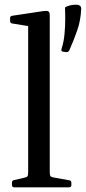

<svg xmlns="http://www.w3.org/2000/svg" viewBox="-20 -798 366 818"><path d="M100 0V-569H192V0ZM40 0Q31 0 31 -10V-20Q31 -30 41 -31L80 -40Q94 -43 97 -47Q100 -51 100 -65V-180H192V-64Q192 -51 195.5 -47Q199 -43 213 -41L275 -30Q284 -29 284 -19V-9Q284 0 274 0ZM100 -568V-714L118 -684L32 -698Q23 -699 23 -709V-721Q23 -730 33 -731L166 -751Q180 -753 186 -749.5Q192 -746 192 -733V-568ZM318 -775Q326 -771 326 -761Q324 -712 309.5 -670Q295 -628 275 -583Q271 -575 261 -576L248 -578Q239 -579 242 -589Q252 -620 255 -654.5Q258 -689 258 -719Q258 -749 257 -766Q265 -772 278 -775Q291 -778 303 -778Q308 -778 311.5 -777.5Q315 -777 318 -775Z"/></svg>

Font: Hahmlet
Style: Regular
Weight: 400
Designer: Minjoo Ham & Mark Frömberg
Foundry: hypertype
Version: Version 1.002